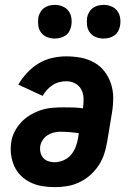

<svg xmlns="http://www.w3.org/2000/svg" viewBox="-20 -759 540 787"><path d="M205 8Q178 8 153.5 4Q129 0 106.5 -10.5Q84 -21 66.5 -38Q49 -55 39 -77Q29 -99 25.5 -124.5Q22 -150 26 -176Q29 -198 40 -219.5Q51 -241 67.5 -258.5Q84 -276 105.5 -288.5Q127 -301 149 -308Q171 -315 194 -317Q217 -319 239 -319Q260 -319 280 -318.5Q300 -318 320 -315Q323 -335 322.5 -355Q322 -375 313.5 -391.5Q305 -408 288 -417Q271 -426 252 -426Q238 -426 223.5 -422.5Q209 -419 196 -410.5Q183 -402 172.5 -390.5Q162 -379 155 -366L55 -412Q70 -438 91.5 -461Q113 -484 139 -499.5Q165 -515 194 -521.5Q223 -528 252 -528Q282 -528 311.5 -522.5Q341 -517 366.5 -502.5Q392 -488 409 -465.5Q426 -443 435 -415.5Q444 -388 444 -357.5Q444 -327 439 -297L419 -177Q415 -152 407 -127.5Q399 -103 384 -80.5Q369 -58 349 -40.5Q329 -23 304.5 -11.5Q280 0 254.5 4Q229 8 205 8ZM204 -94Q222 -94 240.5 -102Q259 -110 271.5 -125Q284 -140 290.5 -157.5Q297 -175 300 -193L303 -213Q284 -216 264.5 -217.5Q245 -219 226 -219Q213 -219 199.5 -215.5Q186 -212 174.5 -204.5Q163 -197 155 -185Q147 -173 145 -160Q143 -147 146 -134Q149 -121 157.5 -111.5Q166 -102 178.5 -98Q191 -94 204 -94ZM404 -601Q388 -601 373 -607Q358 -613 348.5 -625.5Q339 -638 337 -654Q335 -670 337 -687Q339 -698 345 -708.5Q351 -719 360.5 -726Q370 -733 381.5 -736Q393 -739 405 -739Q421 -739 436 -733Q451 -727 460.5 -714.5Q470 -702 472.5 -686Q475 -670 472 -653Q470 -642 464.5 -631.5Q459 -621 449 -614Q439 -607 427.5 -604Q416 -601 404 -601ZM204 -601Q188 -601 173 -607Q158 -613 148.5 -625.5Q139 -638 137 -654Q135 -670 137 -687Q139 -698 145 -708.5Q151 -719 160.5 -726Q170 -733 181.5 -736Q193 -739 205 -739Q221 -739 236 -733Q251 -727 260.5 -714.5Q270 -702 272.5 -686Q275 -670 272 -653Q270 -642 264.5 -631.5Q259 -621 249 -614Q239 -607 227.5 -604Q216 -601 204 -601Z"/></svg>

Font: Iosevka Curly Slab Extrabold
Style: Italic
Weight: 800
Italic angle: -9°
Monospace: yes
Designer: Belleve Invis
Foundry: Belleve Invis
Version: Version 22.1.2; ttfautohint (v1.8.4)